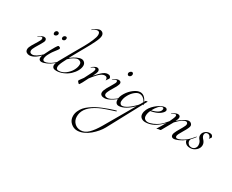

<svg xmlns="http://www.w3.org/2000/svg" viewBox="-247 -2098 4709 3901"><g transform="rotate(30 2108.0 -147.5)"><path d="M428 -692Q446 -692 458 -680.5Q470 -669 470 -654Q470 -630 451 -612Q432 -594 410 -594Q377 -594 377 -638Q377 -657 392 -674.5Q407 -692 428 -692ZM623 -687Q657 -687 657 -650Q657 -626 641 -609.5Q625 -593 603 -593Q570 -593 570 -635Q570 -653 586.5 -670Q603 -687 623 -687ZM690 -98Q634 -51 564.5 -20Q495 11 449 11Q420 11 403 -5Q386 -21 386 -45Q386 -76 400 -112Q399 -111 387.5 -100Q376 -89 371.5 -84.5Q367 -80 353.5 -68.5Q340 -57 332 -51Q324 -45 309.5 -34.5Q295 -24 284 -18Q273 -12 257.5 -4.5Q242 3 228.5 7Q215 11 199 14Q183 17 168 17Q130 17 100 -4.5Q70 -26 70 -72Q70 -113 109.5 -180.5Q149 -248 188.5 -310.5Q228 -373 228 -400Q228 -432 208 -432Q201 -432 194 -430.5Q187 -429 182 -427Q177 -425 169 -420.5Q161 -416 158 -414Q155 -412 146 -406Q137 -400 134 -398Q125 -392 124 -392Q120 -392 120 -396Q120 -400 126 -404Q207 -460 246 -460Q304 -460 304 -404Q304 -379 265.5 -315Q227 -251 188.5 -185Q150 -119 150 -86Q150 -26 214 -26Q291 -26 416 -147Q478 -278 543 -386Q578 -445 593 -445Q605 -445 622.5 -436Q640 -427 640 -413Q640 -400 619 -371.5Q598 -343 566.5 -302.5Q535 -262 519 -233Q517 -229 508 -213.5Q499 -198 495.5 -191.5Q492 -185 484.5 -170.5Q477 -156 473.5 -146Q470 -136 466 -123Q462 -110 460 -97.5Q458 -85 458 -73Q458 -52 470.5 -38.5Q483 -25 506 -25Q538 -25 589 -49Q640 -73 682 -108Q744 -156 818 -248Q822 -254 826 -254Q830 -254 830 -250Q830 -248 828 -244Q760 -152 690 -98Z M1152 -332Q1152 -374 1124.5 -392Q1097 -410 1068 -410Q1033 -410 979.5 -380.5Q926 -351 872 -295Q867 -284 848 -248Q829 -212 822 -196.5Q815 -181 803 -154Q791 -127 786.5 -106.5Q782 -86 782 -68Q782 -9 840 -9Q923 -9 997.5 -65Q1072 -121 1112 -195Q1152 -269 1152 -332ZM781 -248Q825 -330 908.5 -474.5Q992 -619 1042.5 -708.5Q1093 -798 1135 -894.5Q1177 -991 1177 -1041Q1177 -1114 1124 -1114Q1077 -1114 1024 -1071Q1007 -1057 1005 -1057Q1000 -1057 1000 -1062Q1000 -1065 1019 -1081Q1060 -1114 1099 -1132.5Q1138 -1151 1160 -1151Q1199 -1151 1224.5 -1126.5Q1250 -1102 1250 -1060Q1250 -1032 1235.5 -988.5Q1221 -945 1191 -885Q1161 -825 1138.5 -783Q1116 -741 1075.5 -669.5Q1035 -598 1024 -579L891 -339Q1041 -451 1130 -451Q1170 -451 1199 -422.5Q1228 -394 1228 -349Q1228 -291 1192.5 -226.5Q1157 -162 1099.5 -108.5Q1042 -55 961 -19.5Q880 16 798 16Q702 16 702 -65Q702 -79 707.5 -98Q713 -117 723.5 -140Q734 -163 742 -178Q750 -193 764 -218Q778 -243 781 -248Z M1706 -397Q1673 -397 1635.5 -375Q1598 -353 1559.5 -311.5Q1521 -270 1500 -244.5Q1479 -219 1450 -180Q1365 -8 1346 12Q1341 18 1337 18Q1326 18 1307 -6Q1289 -26 1289 -32Q1289 -44 1306 -66Q1311 -73 1362 -142Q1435 -280 1456 -326.5Q1477 -373 1477 -396Q1477 -427 1449 -427Q1428 -427 1384 -398Q1375 -392 1374 -392Q1370 -392 1370 -396Q1370 -400 1376 -404Q1451 -460 1489 -460Q1517 -460 1531.5 -443.5Q1546 -427 1546 -404Q1546 -368 1496 -268Q1534 -311 1552.5 -331Q1571 -351 1608.5 -386.5Q1646 -422 1680 -438Q1714 -454 1746 -454Q1783 -454 1801 -435.5Q1819 -417 1819 -398Q1819 -385 1800 -362Q1792 -353 1785.5 -342Q1779 -331 1776 -325.5Q1773 -320 1772 -320Q1767 -320 1767 -323Q1767 -324 1768 -328Q1769 -332 1769 -335Q1769 -360 1753.5 -378.5Q1738 -397 1706 -397Z M2150 -734Q2167 -734 2176 -721Q2185 -708 2185 -691Q2185 -667 2167.5 -648.5Q2150 -630 2128 -630Q2112 -630 2101.5 -643Q2091 -656 2091 -675Q2091 -694 2110 -714Q2129 -734 2150 -734ZM2055 -411Q2055 -369 1979 -246Q1903 -123 1903 -81Q1903 -26 1978 -26Q2037 -26 2146 -108Q2208 -156 2282 -248Q2286 -254 2290 -254Q2294 -254 2294 -250Q2294 -248 2292 -244Q2224 -152 2154 -98Q2103 -57 2039.5 -24.5Q1976 8 1920 8Q1876 8 1849.5 -11.5Q1823 -31 1823 -69Q1823 -112 1861.5 -183Q1900 -254 1939 -316Q1978 -378 1978 -400Q1978 -432 1958 -432Q1935 -432 1884 -398Q1875 -392 1874 -392Q1870 -392 1870 -396Q1870 -400 1876 -404Q1951 -460 1996 -460Q2025 -460 2040 -446.5Q2055 -433 2055 -411Z M1773 856Q1689 856 1622 794.5Q1555 733 1555 638Q1555 576 1580.5 519Q1606 462 1644.5 417.5Q1683 373 1743 330.5Q1803 288 1857.5 258.5Q1912 229 1984.5 199.5Q2057 170 2106.5 153Q2156 136 2218 116Q2266 102 2269 102Q2278 102 2278 109Q2278 112 2276 114.5Q2274 117 2269.5 119.5Q2265 122 2261.5 123Q2258 124 2250.5 126.5Q2243 129 2240 130Q2048 192 1986 217Q1691 338 1639 523Q1628 564 1628 609Q1628 698 1686.5 757Q1745 816 1832 816Q1927 816 2008.5 736.5Q2090 657 2173 514Q2475 -12 2573 -176H2572Q2503 -103 2416 -51.5Q2329 0 2256 0Q2214 0 2192.5 -28.5Q2171 -57 2171 -104Q2171 -175 2223.5 -260Q2276 -345 2355 -404.5Q2434 -464 2502 -464Q2604 -464 2664 -332L2670 -344Q2676 -357 2680 -361.5Q2684 -366 2693 -367Q2702 -368 2703 -368Q2704 -368 2709.5 -370Q2715 -372 2717 -372Q2718 -372 2720.5 -370Q2723 -368 2723 -366Q2723 -360 2717 -354Q2713 -350 2708 -340.5Q2703 -331 2695.5 -317Q2688 -303 2683 -294Q2689 -282 2689 -274Q2689 -266 2683 -266Q2682 -266 2675 -280L2252 507Q2221 564 2171 623.5Q2121 683 2058.5 736Q1996 789 1920 822.5Q1844 856 1773 856ZM2656 -320Q2596 -428 2504 -428Q2455 -428 2396.5 -380.5Q2338 -333 2296 -255Q2254 -177 2254 -102Q2254 -78 2270.5 -57Q2287 -36 2310 -36Q2411 -36 2588 -213Q2613 -238 2656 -320Z M2874 -252Q3072 -300 3072 -396Q3072 -407 3065.5 -415.5Q3059 -424 3046 -424Q3004 -424 2958 -375Q2912 -326 2874 -252ZM2887 16Q2830 16 2791 -15Q2752 -46 2752 -103Q2752 -156 2777.5 -209.5Q2803 -263 2842.5 -305Q2882 -347 2928 -381Q2974 -415 3017.5 -433Q3061 -451 3092 -451Q3113 -451 3128.5 -437.5Q3144 -424 3144 -401Q3144 -392 3136 -376.5Q3128 -361 3107.5 -340Q3087 -319 3057 -299Q3027 -279 2976.5 -260Q2926 -241 2865 -231Q2833 -167 2833 -104Q2833 -58 2860 -34Q2887 -10 2930 -10Q2979 -10 3048 -39Q3117 -68 3170 -108Q3232 -156 3306 -248Q3310 -254 3314 -254Q3318 -254 3318 -250Q3318 -248 3316 -244Q3248 -152 3178 -98Q3038 16 2887 16Z M3443 -411Q3443 -372 3411 -314Q3463 -364 3533.5 -408Q3604 -452 3650 -452Q3681 -452 3704 -430Q3727 -408 3727 -378Q3727 -335 3652.5 -214Q3578 -93 3578 -58Q3578 -42 3587 -31Q3596 -20 3610 -20Q3650 -20 3704 -47.5Q3758 -75 3800 -108Q3862 -156 3936 -248Q3940 -254 3944 -254Q3948 -254 3948 -250Q3948 -248 3946 -244Q3878 -152 3808 -98Q3737 -41 3666.5 -10.5Q3596 20 3555 20Q3529 20 3512 4.5Q3495 -11 3495 -37Q3495 -78 3532 -145Q3569 -212 3606 -274.5Q3643 -337 3643 -369Q3643 -390 3630.5 -402Q3618 -414 3603 -414Q3527 -414 3394 -270L3246 -8Q3243 -3 3236.5 -1Q3230 1 3217 1.5Q3204 2 3195 4Q3183 7 3171 11Q3159 15 3155 15Q3151 15 3151 11Q3151 10 3152.5 8.5Q3154 7 3157 4Q3160 1 3163 -3Q3176 -21 3214 -86Q3277 -195 3306 -248Q3322 -279 3344 -331Q3366 -383 3366 -400Q3366 -432 3346 -432Q3323 -432 3272 -398Q3263 -392 3262 -392Q3258 -392 3258 -396Q3258 -400 3264 -404Q3339 -460 3384 -460Q3413 -460 3428 -446.5Q3443 -433 3443 -411Z M4108 -420Q4075 -420 4059 -402Q4043 -384 4043 -355Q4043 -332 4057 -308Q4071 -284 4088.5 -266.5Q4106 -249 4120 -221Q4134 -193 4134 -162Q4134 -91 4074.5 -38Q4015 15 3940 15Q3869 15 3833 -19.5Q3797 -54 3797 -92Q3797 -102 3805 -110Q3821 -122 3836.5 -136.5Q3852 -151 3859.5 -159Q3867 -167 3868 -167Q3874 -167 3874 -161Q3874 -159 3872 -156.5Q3870 -154 3866.5 -149Q3863 -144 3860 -138Q3853 -122 3853 -106Q3853 -69 3881 -39Q3909 -9 3958 -9Q4001 -9 4031 -40.5Q4061 -72 4061 -116Q4061 -152 4049.5 -180.5Q4038 -209 4023.5 -224Q4009 -239 3997.5 -262Q3986 -285 3986 -310Q3986 -371 4034 -411Q4082 -451 4141 -451Q4178 -451 4197 -431Q4216 -411 4216 -391Q4216 -384 4196 -361Q4193 -358 4189.5 -352Q4186 -346 4184 -342.5Q4182 -339 4181 -339Q4177 -339 4177 -343Q4177 -344 4177.5 -347Q4178 -350 4178 -353Q4177 -377 4156 -398.5Q4135 -420 4108 -420Z"/></g></svg>

Font: Miama Nueva
Style: Medium
Weight: 400
Italic angle: -28°
Version: Version 1.0